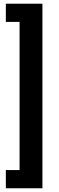

<svg xmlns="http://www.w3.org/2000/svg" viewBox="-20 -843 314 1025"><path d="M11.2 -823.2H206.5V162.1H11.2V64.9H84.5V-726.1H11.2Z"/></svg>

Font: Robert Sans
Style: Bold
Weight: 700
Designer: Christian Robertson (extended by Adam Twardoch)
Foundry: Google
Version: Version 12.135;April 2, 2019;FontCreator 11.5.0.2425 64-bit;